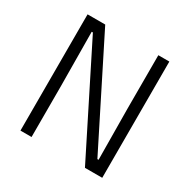

<svg xmlns="http://www.w3.org/2000/svg" viewBox="-146 -777 904 914"><g transform="rotate(30 306.0 -319.5)"><path d="M81 -639H178L466 -65.5H472.5L470 -347.5V-639H530.5V0H435.5L146 -577H139.5L142 -279V0H81Z"/></g></svg>

Font: Anek Malayalam Light
Style: Regular
Weight: 300
Version: Version 1.003